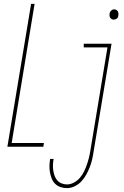

<svg xmlns="http://www.w3.org/2000/svg" viewBox="-20 -755 640 988"><path d="M18 0 140 -735H158L40 -19H206L203 0ZM566 -654Q560 -654 555 -656.5Q550 -659 547 -664Q544 -669 543.5 -674.5Q543 -680 544 -686Q546 -695 552.5 -701Q559 -707 567 -707Q573 -707 578.5 -704Q584 -701 586.5 -696Q589 -691 589.5 -685.5Q590 -680 589 -674Q588 -665 581 -659.5Q574 -654 566 -654ZM324 213Q307 213 291 207.5Q275 202 263.5 190.5Q252 179 246 163.5Q240 148 237 131.5Q234 115 234.5 97.5Q235 80 238 63H256Q253 78 252.5 92.5Q252 107 254 121.5Q256 136 261 149.5Q266 163 274.5 173Q283 183 296.5 188.5Q310 194 325 194Q343 194 360.5 184.5Q378 175 391 160Q404 145 412.5 127.5Q421 110 427 92.5Q433 75 437.5 57Q442 39 445 20L533 -511H411V-530H554L462 23Q459 44 454.5 64Q450 84 442.5 103.5Q435 123 424.5 142.5Q414 162 399 178Q384 194 364.5 203.5Q345 213 324 213Z"/></svg>

Font: Iosevka Curly ThExObl
Style: Regular
Weight: 100
Width: 7
Italic angle: -9°
Monospace: yes
Designer: Belleve Invis
Foundry: Belleve Invis
Version: Version 11.1.0; ttfautohint (v1.8.3)